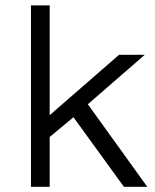

<svg xmlns="http://www.w3.org/2000/svg" viewBox="-20 -704 588 730"><path d="M540 6.3H451.2L259.3 -258.3L168.9 -183.1V6.3H97.7V-683.6H168.9V-266.1L432.6 -495.6H530.3L314 -307.6Z"/></svg>

Font: SakalBharati
Style: Regular
Weight: 400
Designer: CDAC GIST
Foundry: CDAC
Version: 13.02